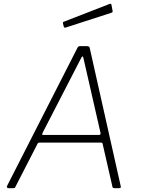

<svg xmlns="http://www.w3.org/2000/svg" viewBox="-20 -983 740 1003"><path d="M24 0Q20 0 17.5 -3Q15 -6 16 -10L384 -732Q387 -738 390 -740Q393 -742 400 -742H433Q441 -742 445 -739Q449 -736 449 -731L611 -9Q612 -5 610 -2.5Q608 0 603 0H579Q567 0 567 -9L516 -232Q515 -238 508 -238H186Q178 -238 175 -230L60 -6Q59 -2 56.5 -1Q54 0 49 0H24ZM497 -278Q507 -278 505 -289L416 -679Q414 -689 410.5 -688Q407 -687 402 -676L203 -290Q200 -283 200 -280.5Q200 -278 204 -278ZM562 -959 568 -927Q569 -923 568 -920.5Q567 -918 561 -916L323 -839Q319 -838 316 -839.5Q313 -841 313 -845L309 -860Q308 -868 312 -869L554 -963Q556 -964 559 -962.5Q562 -961 562 -959Z"/></svg>

Font: Libre Franklin Thin
Style: Italic
Weight: 100
Italic angle: -8°
Designer: Pablo Impallari, Rodrigo Fuenzalida, Nhung Nguyen
Foundry: Impallari Type
Version: Version 3.000